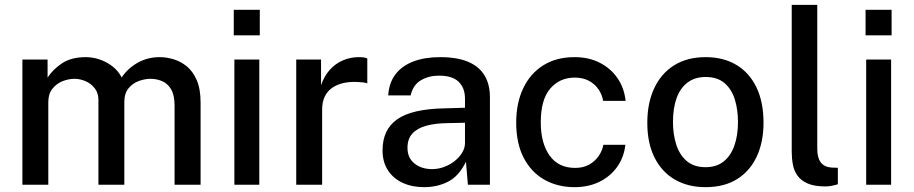

<svg xmlns="http://www.w3.org/2000/svg" viewBox="-20 -763 3775 793"><path d="M72.5 0V-517H176.5V-442.5Q198.5 -476.5 236.5 -501.8Q274.5 -527 334.5 -527Q362.5 -527 391.2 -517.5Q420 -508 444.2 -489.2Q468.5 -470.5 482.5 -443Q507 -480 548 -503.5Q589 -527 640 -527Q667.5 -527 697 -518.2Q726.5 -509.5 751.8 -488.8Q777 -468 792.8 -431.5Q808.5 -395 808.5 -339V0H701V-327.5Q701 -370 686.8 -394Q672.5 -418 649.8 -427.8Q627 -437.5 601.5 -437.5Q578.5 -437.5 553.5 -428.5Q528.5 -419.5 511 -398.5Q493.5 -377.5 493.5 -341.5V0H386.5V-350.5Q386.5 -379 371.2 -398.5Q356 -418 333.2 -427.8Q310.5 -437.5 288 -437.5Q263 -437.5 238 -427.5Q213 -417.5 196.2 -396.2Q179.5 -375 179.5 -341.5V0Z M948 0V-517H1051V0ZM945.5 -617V-722.5H1053V-617Z M1203.5 0V-517H1306V-411Q1319 -449 1342.2 -474.8Q1365.5 -500.5 1396.5 -513.8Q1427.5 -527 1462 -527Q1472.5 -527 1482 -525.8Q1491.5 -524.5 1497 -521.5V-418.5Q1490.5 -421.5 1480.2 -422.5Q1470 -423.5 1462.5 -424Q1428.5 -426.5 1400.5 -420.5Q1372.5 -414.5 1352.2 -400.5Q1332 -386.5 1321.2 -364Q1310.5 -341.5 1310.5 -311V0Z M1731.5 10Q1681.5 10 1642.8 -8Q1604 -26 1582 -60Q1560 -94 1560 -142Q1560 -228 1620.8 -270.5Q1681.5 -313 1815.5 -315.5L1900.5 -318V-355.5Q1900.5 -400 1874 -425.5Q1847.5 -451 1792 -450.5Q1751 -450.5 1718.5 -431.5Q1686 -412.5 1676 -369H1583.5Q1586.5 -420.5 1613.2 -455.8Q1640 -491 1687 -509Q1734 -527 1797 -527Q1868 -527 1913.5 -507.8Q1959 -488.5 1981.2 -451.5Q2003.5 -414.5 2003.5 -361.5V0H1912.5L1904.5 -95Q1875.5 -35.5 1831 -12.8Q1786.5 10 1731.5 10ZM1765 -64.5Q1789.5 -64.5 1813.5 -73.2Q1837.5 -82 1857 -97.2Q1876.5 -112.5 1888.2 -131.5Q1900 -150.5 1900.5 -170.5V-256L1830.5 -254.5Q1777 -254 1739.8 -243.5Q1702.5 -233 1682.8 -211Q1663 -189 1663 -152.5Q1663 -111 1691.8 -87.8Q1720.5 -64.5 1765 -64.5Z M2353 10Q2283 10 2228.5 -20.8Q2174 -51.5 2143 -111.2Q2112 -171 2112 -256.5Q2112 -337 2140.8 -398Q2169.5 -459 2223.5 -493Q2277.5 -527 2353 -527Q2411.5 -527 2456.5 -504.2Q2501.5 -481.5 2529.8 -441Q2558 -400.5 2564 -346.5H2471Q2467 -372 2452 -394Q2437 -416 2412.5 -429.2Q2388 -442.5 2354 -442.5Q2291.5 -442.5 2252.5 -397Q2213.5 -351.5 2213.5 -257.5Q2213.5 -171.5 2250 -120.5Q2286.5 -69.5 2355.5 -69.5Q2389.5 -69.5 2414 -83.5Q2438.5 -97.5 2453.2 -119.5Q2468 -141.5 2472 -165H2563Q2557 -113 2528.8 -73.5Q2500.5 -34 2455.5 -12Q2410.5 10 2353 10Z M2894 10Q2821.5 10 2767.5 -21.2Q2713.5 -52.5 2683.5 -112Q2653.5 -171.5 2653.5 -256Q2653.5 -337.5 2682 -398.5Q2710.5 -459.5 2764.2 -493.2Q2818 -527 2894.5 -527Q2967.5 -527 3021 -495.2Q3074.5 -463.5 3104 -402.8Q3133.5 -342 3133.5 -256Q3133.5 -177.5 3106 -117.5Q3078.5 -57.5 3025.2 -23.8Q2972 10 2894 10ZM2894.5 -72.5Q2939 -72.5 2968.5 -95.8Q2998 -119 3013 -161.2Q3028 -203.5 3028 -259Q3028 -310.5 3014.8 -352.8Q3001.5 -395 2972.2 -420Q2943 -445 2894.5 -445Q2850 -445 2819.8 -422.2Q2789.5 -399.5 2774.5 -357.8Q2759.5 -316 2759.5 -259Q2759.5 -208.5 2773 -166Q2786.5 -123.5 2816.2 -98Q2846 -72.5 2894.5 -72.5Z M3390 7Q3344 7 3316.2 -5Q3288.5 -17 3274 -37.2Q3259.5 -57.5 3254.8 -83.2Q3250 -109 3250 -136.5V-743H3355.5V-147.5Q3355.5 -111.5 3369.8 -92.5Q3384 -73.5 3413.5 -71L3440.5 -70V-2Q3428 2 3414.8 4.5Q3401.5 7 3390 7Z M3557.5 0V-517H3660.5V0ZM3555 -617V-722.5H3662.5V-617Z"/></svg>

Font: Public Sans Thin Medium
Style: Regular
Weight: 500
Version: Version 2.001